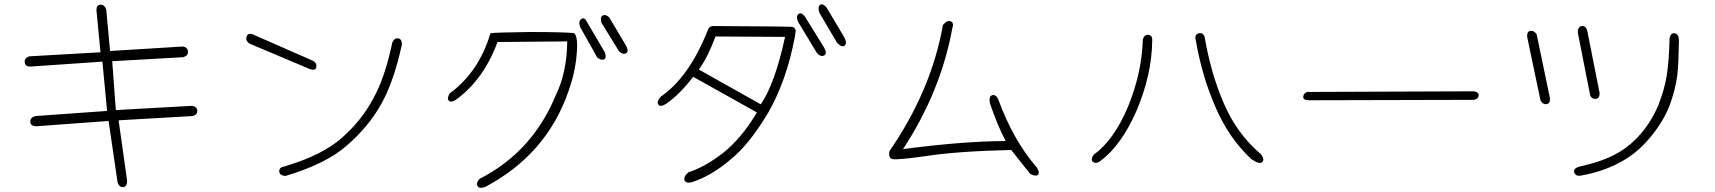

<svg xmlns="http://www.w3.org/2000/svg" viewBox="-20 -809 8040 900"><path d="M148 -217Q122 -219 122 -239Q122 -259 146 -265L482 -289L460 -520L123 -497Q98 -496 96 -517Q94 -538 118 -545L451 -564L432 -762Q432 -786 451 -787Q470 -788 478 -764L496 -570L837 -591Q859 -588 861 -568Q863 -549 840 -541L506 -522L523 -293L882 -313Q906 -307 905 -288Q904 -270 882 -265L536 -245L576 39Q575 67 557 68Q538 69 531 45L489 -242Z M1445 -525Q1465 -516 1463 -496Q1461 -476 1433 -485L1151 -604Q1129 -618 1136 -638Q1142 -657 1167 -647ZM1314 -29Q1493 -82 1585 -165Q1676 -246 1729 -346Q1784 -443 1819 -610Q1829 -632 1847 -629Q1864 -626 1864 -601Q1827 -429 1767 -321Q1737 -268 1697 -219.5Q1657 -171 1606 -127Q1507 -40 1317 16Q1290 13 1289 -6Q1288 -25 1314 -29Z M2917 -591Q2928 -565 2914 -559Q2901 -552 2882 -568L2799 -703Q2792 -731 2807 -737Q2819 -743 2836 -727ZM2815 -564Q2824 -539 2813 -531Q2801 -524 2780 -539L2699 -683Q2690 -710 2705 -720Q2720 -731 2732 -705ZM2312 -612Q2248 -437 2118 -342Q2094 -326 2084 -337Q2073 -348 2089 -372Q2225 -472 2279 -653Q2297 -657 2464 -659Q2547 -659 2599 -657.5Q2651 -656 2671 -654Q2691 -637 2683 -553Q2676 -469 2645 -382Q2543 -86 2255 67Q2230 77 2220 65Q2209 52 2227 30Q2478 -98 2587 -367Q2637 -469 2639 -615Z M3937 -635Q3952 -607 3940 -596Q3928 -584 3904 -608L3822 -747Q3811 -776 3824 -786Q3837 -795 3855 -773ZM3843 -586Q3859 -556 3843 -549Q3826 -541 3809 -561L3722 -705Q3709 -733 3723 -743Q3735 -753 3752 -733ZM3706 -637Q3686 -531 3654.5 -442.5Q3623 -354 3581 -281Q3538 -209 3494 -153.5Q3450 -98 3403 -60Q3357 -21 3312 5Q3267 31 3223 45Q3197 52 3189 37Q3183 20 3206 -1Q3284 -26 3368 -91Q3409 -123 3449.5 -170.5Q3490 -218 3528 -282L3229 -449Q3169 -369 3102 -322Q3077 -306 3067 -318Q3056 -330 3076 -355Q3210 -446 3298 -668Q3302 -682 3318 -687Q3500 -686 3593.5 -685Q3687 -684 3693 -683Q3705 -682 3710 -666ZM3546 -320Q3612 -415 3660 -636L3334 -638Q3318 -595 3299 -556Q3280 -517 3256 -483Z M4659 -344Q4729 -152 4840 -24Q4855 -1 4846 10Q4836 20 4809 6L4720 -106Q4593 -103 4494.5 -96Q4396 -89 4325 -78Q4255 -68 4215 -64.5Q4175 -61 4165 -63Q4144 -66 4149 -100Q4346 -386 4400 -692Q4420 -716 4437 -709Q4453 -701 4444 -677Q4390 -380 4213 -110Q4340 -127 4460 -137Q4580 -147 4694 -148Q4674 -186 4655.5 -230.5Q4637 -275 4620 -326Q4614 -359 4632 -363Q4648 -367 4659 -344Z M5627 -634Q5641 -552 5663 -475Q5685 -398 5716 -326Q5778 -181 5891 -86Q5909 -61 5897 -50Q5885 -36 5846 -63Q5794 -111 5752 -171.5Q5710 -232 5678 -306Q5614 -452 5585 -622Q5578 -647 5599 -653Q5620 -658 5627 -634ZM5381 -618Q5380 -537 5361.5 -455.5Q5343 -374 5308 -291Q5236 -126 5136 -53Q5115 -39 5103 -51Q5091 -60 5106 -83Q5202 -152 5268 -310Q5332 -466 5337 -623Q5342 -646 5362 -646Q5383 -644 5381 -618Z M6889 -381Q6913 -377 6911 -360Q6910 -346 6889 -341L6114 -339Q6087 -340 6089 -356Q6090 -372 6108 -378Z M7478 -374Q7479 -347 7461 -346Q7441 -344 7434 -362L7376 -656Q7375 -683 7394 -687Q7413 -689 7420 -666ZM7245 -351Q7248 -324 7230 -321Q7212 -318 7201 -339L7139 -634Q7136 -661 7153 -664Q7171 -667 7183 -648ZM7850 -622Q7849 -570 7847.5 -528Q7846 -486 7842 -454Q7838 -423 7829 -387.5Q7820 -352 7806 -314Q7776 -237 7713 -162Q7650 -87 7570 -46Q7492 -4 7391 14Q7368 19 7360 1Q7352 -17 7379 -27Q7489 -51 7554 -87Q7619 -121 7673 -184Q7723 -243 7754 -317Q7768 -354 7778 -388.5Q7788 -423 7793 -456Q7798 -489 7801.5 -532.5Q7805 -576 7806 -630Q7812 -656 7830 -653Q7849 -650 7850 -622Z"/></svg>

Font: Yomogi
Style: Regular
Weight: 400
Designer: satsuyako
Foundry: satsuyako
Version: Version 3.100